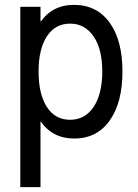

<svg xmlns="http://www.w3.org/2000/svg" viewBox="-20 -555 559 780"><path d="M62.5 205.1V-527.3H144.5V-468.8H155.3L133.8 -399.4V-130.9L159.2 -60.5H144.5V205.1ZM281.2 7.8Q191.9 7.8 143.3 -64.7Q94.7 -137.2 94.7 -264.6Q94.7 -390.6 142.8 -462.9Q190.9 -535.2 280.3 -535.2Q373.5 -535.2 425.5 -462.9Q477.5 -390.6 477.5 -264.6Q477.5 -138.2 425.5 -65.2Q373.5 7.8 281.2 7.8ZM264.6 -68.4Q325.7 -68.4 360.6 -121.1Q395.5 -173.8 395.5 -264.6Q395.5 -355.5 360.1 -407.2Q324.7 -459 264.6 -459Q204.1 -459 170.4 -407.2Q136.7 -355.5 136.7 -264.6Q136.7 -172.4 170.4 -120.4Q204.1 -68.4 264.6 -68.4Z"/></svg>

Font: Reddit Sans Condensed
Style: Regular
Weight: 400
Designer: Stephen Hutchings
Foundry: Reddit
Version: Version 1.014